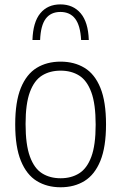

<svg xmlns="http://www.w3.org/2000/svg" viewBox="-20 -822 538 852"><path d="M249 9Q188.5 9 143.2 -18.8Q98 -46.5 72.8 -108Q47.5 -169.5 47.5 -270Q47.5 -370.5 72.5 -431.8Q97.5 -493 142.8 -520.8Q188 -548.5 249 -548.5Q309.5 -548.5 355 -521Q400.5 -493.5 425.5 -432.2Q450.5 -371 450.5 -270Q450.5 -170 425.5 -108.5Q400.5 -47 355.2 -19Q310 9 249 9ZM249 -31Q296.5 -31 331.2 -52.8Q366 -74.5 385.2 -126.2Q404.5 -178 404.5 -268.5Q404.5 -360.5 385.2 -412.8Q366 -465 331.2 -486.8Q296.5 -508.5 249 -508.5Q201.5 -508.5 166.8 -487Q132 -465.5 112.8 -413.8Q93.5 -362 93.5 -272Q93.5 -180 112.8 -127.2Q132 -74.5 166.8 -52.8Q201.5 -31 249 -31ZM124 -644.5Q126.5 -724 159 -763.2Q191.5 -802.5 248 -802.5Q304.5 -802.5 338 -763Q371.5 -723.5 374 -644.5H340Q336.5 -709 313.5 -739Q290.5 -769 248 -769Q205.5 -769 183 -739Q160.5 -709 158 -644.5Z"/></svg>

Font: Encode Sans SmCnd XLt
Style: Regular
Weight: 200
Width: 4
Designer: Multiple Designers
Foundry: Impallari Type
Version: Version 3.002; ttfautohint (v1.8.3) -l 8 -r 50 -G 200 -x 14 